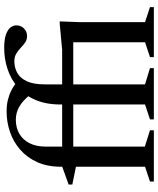

<svg xmlns="http://www.w3.org/2000/svg" viewBox="61 -815 754 916"><g transform="rotate(-90 438.0 -357.0)"><path d="M721 -384.5H120.5L101.5 -371.5L15.5 -389V-406.5L108.5 -440L138.5 -437.5H658L781.5 -449H794L790.5 -359.5V-42L862 -18.5V0H623.5V-18.5L694.5 -42V-405.5ZM274.5 0H30V-18.5L100.5 -42V-442.5Q100.5 -508 122.5 -556.5Q144.5 -605 181.8 -637.5Q219 -670 266.2 -686.2Q313.5 -702.5 364.5 -702.5Q393 -702.5 417.8 -696.8Q442.5 -691 464 -680.2Q485.5 -669.5 504 -653.5L445.5 -588.5Q416 -625.5 387.2 -642Q358.5 -658.5 324.5 -658.5Q287 -658.5 258 -641.8Q229 -625 212.8 -593Q196.5 -561 196.5 -514.5V-43L274.5 -18.5ZM493.5 -42 571 -18.5V0H326.5V-18.5L397.5 -42V-445Q397.5 -515 419.8 -566Q442 -617 480.5 -649.8Q519 -682.5 567.2 -698.2Q615.5 -714 667 -714Q707 -714 730.5 -705.8Q754 -697.5 764.5 -684.5Q775 -671.5 775 -656.5Q775 -641.5 768.2 -630Q761.5 -618.5 750 -611.8Q738.5 -605 723.5 -605Q706 -605 693 -614.2Q680 -623.5 667.8 -635.2Q655.5 -647 640.5 -656.2Q625.5 -665.5 603.5 -665.5Q573.5 -665.5 548.5 -651.8Q523.5 -638 508.5 -606.2Q493.5 -574.5 493.5 -521Z"/></g></svg>

Font: Newsreader 24pt Medium
Style: Regular
Weight: 500
Designer: Hugues Gentile
Foundry: Production Type
Version: Version 1.003